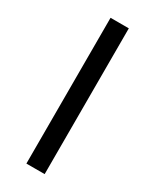

<svg xmlns="http://www.w3.org/2000/svg" viewBox="-191 -784 675 836"><g transform="rotate(30 146.5 -366.5)"><path d="M101.1 0V-732.9H192.9V0Z"/></g></svg>

Font: Source Han Sans CN
Style: Regular
Weight: 400
Designer: Ryoko NISHIZUKA  (kana, bopomofo & ideographs); Paul D. Hunt (Latin, Greek & Cyrillic); Sandoll Communications , Soo-you
Foundry: Adobe
Version: Version 2.004;hotconv 1.0.118;makeotfexe 2.5.65603